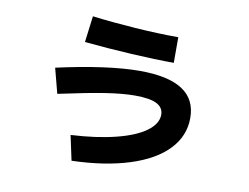

<svg xmlns="http://www.w3.org/2000/svg" viewBox="-71 -697 1080 833"><g transform="rotate(10 469.0 -280.5)"><path d="M640.2 -228Q640.2 -259.4 610.1 -274.9Q580 -290.4 514.1 -290.4Q461.3 -290.4 386.4 -278.9Q311.5 -267.4 180.3 -239.1L151.5 -349.3Q377.4 -399.4 516.6 -399.4Q642.1 -399.4 704.4 -358.7Q766.8 -317.9 766.8 -235.9Q766.8 -156.5 709.9 -96.7Q653 -36.9 545.5 -2.7Q438 31.6 291.6 36L268.1 -73.5Q380.8 -79.5 465.3 -100.7Q549.8 -121.8 595 -154.9Q640.2 -188 640.2 -228ZM259.5 -481.5 274.2 -597.3Q358.5 -586.7 463.2 -579.4Q567.9 -572.2 654.7 -572.2V-459.4Q574.7 -459.4 468 -465.5Q361.2 -471.5 259.5 -481.5Z"/></g></svg>

Font: WEMIX Pretendard Variable
Style: Regular
Weight: 400
Designer: Base glyphs from Inter by Rasmus Andersson; Hangeul glyphs from Noto Sans CJK(Source Han Sans) by Jang Soo-young and Kan
Foundry: Kil Hyung-jin
Version: Version 1.000;Glyphs 3.2 (3208)